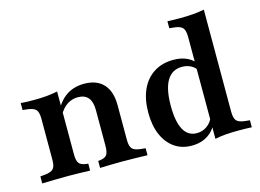

<svg xmlns="http://www.w3.org/2000/svg" viewBox="-89 -790 1304 962"><g transform="rotate(-15 563.5 -309.5)"><path d="M159.7 -2.4Q121.8 -2.4 90.3 -1.6Q58.9 -0.8 24.2 0V-36.3L48.4 -38.7Q80.6 -41.9 92.3 -54.8Q104 -67.7 104 -100V-208.1H215.3V-100Q215.3 -66.9 225.4 -53.6Q235.5 -40.3 262.1 -37.1L272.6 -36.3V0Q243.5 -0.8 217.3 -1.6Q191.1 -2.4 159.7 -2.4ZM104 -208.1V-314.5Q104 -348.4 92.3 -361.3Q80.6 -374.2 47.6 -378.2L24.2 -380.6V-416.9Q41.9 -415.3 57.7 -414.9Q73.4 -414.5 92.7 -414.5Q129 -414.5 159.7 -417.3Q190.3 -420.2 215.3 -425.8V-416.9V-208.1ZM379 -208.1V-285.5Q379 -328.2 361.3 -349.6Q343.5 -371 308.1 -371Q271 -371 242.3 -347.2Q213.7 -323.4 191.9 -272.6L183.9 -288.7Q211.3 -362.1 253.6 -395.2Q296 -428.2 354.8 -428.2Q421 -428.2 455.6 -390.3Q490.3 -352.4 490.3 -280.6V-208.1ZM434.7 -2.4Q404 -2.4 378.2 -1.6Q352.4 -0.8 324.2 0V-36.3L333.1 -37.1Q359.7 -40.3 369.4 -53.6Q379 -66.9 379 -100V-208.1H490.3V-100Q490.3 -67.7 502 -54.8Q513.7 -41.9 546 -38.7L570.2 -36.3V0Q535.5 -0.8 504.4 -1.6Q473.4 -2.4 434.7 -2.4Z M797.6 11.3Q746.8 11.3 708.9 -14.9Q671 -41.1 650 -89.5Q629 -137.9 629 -204.8Q629 -274.2 652 -324.2Q675 -374.2 717.7 -401.2Q760.5 -428.2 818.5 -428.2Q860.5 -428.2 891.1 -412.9Q921.8 -397.6 937.9 -371L929 -340.3Q919.4 -359.7 898.8 -371.4Q878.2 -383.1 850.8 -383.1Q799.2 -383.1 773 -339.1Q746.8 -295.2 746.8 -208.1Q746.8 -126.6 769.8 -84.7Q792.7 -42.7 838.7 -42.7Q868.5 -42.7 892.3 -60.1Q916.1 -77.4 927.4 -108.9L935.5 -83.1Q920.2 -37.9 884.3 -13.3Q848.4 11.3 797.6 11.3ZM920.2 0V-208.1H1031.5V-102.4Q1031.5 -68.5 1043.1 -55.2Q1054.8 -41.9 1087.9 -38.7L1111.3 -36.3V0Q1093.5 -0.8 1078.2 -1.2Q1062.9 -1.6 1043.5 -1.6Q1006.5 -1.6 976.2 0.8Q946 3.2 920.2 8.9ZM920.2 -208.1V-520.2Q920.2 -554 908.5 -567.3Q896.8 -580.6 863.7 -583.9L840.3 -586.3V-622.6Q858.1 -621.8 873.8 -621.4Q889.5 -621 908.1 -621Q945.2 -621 975.8 -623.8Q1006.5 -626.6 1031.5 -631.5V-622.6V-208.1Z"/></g></svg>

Font: Playfair 9pt
Style: Bold
Weight: 700
Designer: Claus Eggers Sørensen
Foundry: Claus Eggers Sørensen
Version: Version 2.203